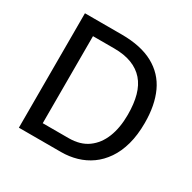

<svg xmlns="http://www.w3.org/2000/svg" viewBox="-148 -810 961 959"><g transform="rotate(30 333.0 -330.0)"><path d="M125 0V-79H318Q385 -79 428.5 -110.5Q472 -142 494 -197.5Q516 -253 516 -328Q516 -391 503 -438Q490 -485 462.5 -516.5Q435 -548 392.5 -564.5Q350 -581 291 -581H125V-660H289Q400 -660 471.5 -621Q543 -582 576.5 -509.5Q610 -437 610 -335Q610 -265 595 -210.5Q580 -156 552.5 -116Q525 -76 489 -50.5Q453 -25 410 -12.5Q367 0 320 0ZM77 0V-660H169V0Z"/></g></svg>

Font: Bricolage Grotesque 36pt
Style: Regular
Weight: 400
Designer: Mathieu Triay
Foundry: Atelier Triay
Version: Version 1.001;gftools[0.9.33.dev8+g029e19f]